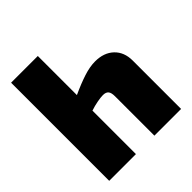

<svg xmlns="http://www.w3.org/2000/svg" viewBox="-212 -963 1118 1118"><g transform="rotate(-45 346.5 -404.0)"><path d="M52 -808H272V-486Q337 -516 389.5 -533Q442 -550 485 -550Q558 -550 601 -509Q644 -468 644 -398V0H424V-325Q424 -354 413.5 -366.5Q403 -379 379 -379Q361 -379 331.5 -373.5Q302 -368 272 -358V0H52Z"/></g></svg>

Font: Plata Sans Black
Style: Regular
Weight: 900
Designer: Pablo Impallari, Andres Torresi, & Cristiano Sobral
Foundry: Pablo Impallari, Andres Torresi, & Cristiano Sobral
Version: Version 1.00;December 28, 2019;FontCreator 12.0.0.2547 64-bi